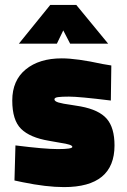

<svg xmlns="http://www.w3.org/2000/svg" viewBox="-20 -750 517 783"><path d="M30 0ZM72 -7 39 -14 43 -157Q162 -142 216 -142Q275 -142 275 -151Q275 -156 263 -160Q251 -164 224 -168L179 -176Q102 -189 66 -224.5Q30 -260 30 -340Q30 -422 85 -467Q140 -512 232 -512Q293 -512 398 -489L434 -483L432 -340Q303 -356 261 -356Q232 -356 217 -354Q202 -352 202 -345Q202 -337 218.5 -332Q235 -327 272 -322L309 -316Q384 -302 415.5 -265.5Q447 -229 447 -157Q447 13 241 13Q169 13 72 -7ZM185 -730H291L421 -572H266L238 -626L212 -572H57Z"/></svg>

Font: Cairo Black
Style: Regular
Weight: 900
Designer: Mohamed Gaber, the designers of Titillium
Foundry: Kief Type Foundry
Version: Version 2.009; ttfautohint (v1.5.33-1714) -l 8 -r 50 -G 200 